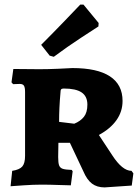

<svg xmlns="http://www.w3.org/2000/svg" viewBox="-20 -803 607 835"><path d="M342 -59 284 -182H234L233 -120Q233 -95 237 -84Q241 -73 252.5 -69Q264 -65 292 -64L296 -58L288 3Q273 3 234.5 1.5Q196 0 161 0Q125 0 82 3Q39 6 26 7L33 -60Q65 -65 77 -79Q89 -93 89 -125V-403Q89 -423 84 -430.5Q79 -438 66 -438L37 -437L30 -445L38 -503L151 -502Q190 -502 234 -504Q278 -506 295 -507Q403 -507 458 -471Q513 -435 513 -364Q513 -318 486.5 -280.5Q460 -243 410 -216L468 -128Q512 -60 552 -60L560 -49L553 4L435 12Q402 12 380 -4.5Q358 -21 342 -59ZM360 -348Q360 -384 335 -401Q310 -418 257 -418Q249 -418 246 -414.5Q243 -411 243 -400Q237 -334 237 -273L303 -265Q330 -276 345 -295Q360 -314 360 -348ZM196 -561 159 -608Q211 -660 262.5 -713.5Q314 -767 329 -783H343L409 -703L408 -688Q391 -677 332 -638.5Q273 -600 214 -556Z"/></svg>

Font: Alegreya SC ExtraBold
Style: Regular
Weight: 800
Designer: Juan Pablo del Peral
Foundry: Huerta Tipografica
Version: Version 2.007; ttfautohint (v1.6)